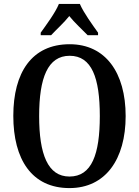

<svg xmlns="http://www.w3.org/2000/svg" viewBox="-20 -951 710 981"><path d="M188 -771H241C267 -799 308 -836 334 -869C360 -836 401 -799 428 -771H481V-784C454 -822 407 -886 388 -931H281C263 -886 215 -822 188 -784ZM335 10C519 10 622 -137 622 -358C622 -580 519 -725 336 -725C142 -725 48 -580 48 -359C48 -137 142 10 335 10ZM335 -49C224 -49 180 -163 180 -358C180 -553 224 -666 336 -666C449 -666 490 -553 490 -358C490 -163 449 -49 335 -49Z"/></svg>

Font: Noto Serif Condensed Semi
Style: Regular
Weight: 600
Width: 3
Designer: Monotype Design Team
Foundry: Monotype Imaging Inc.
Version: Version 1.002